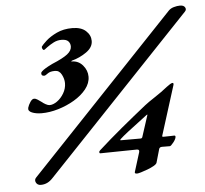

<svg xmlns="http://www.w3.org/2000/svg" viewBox="-50 -722 851 796"><g transform="rotate(-5 375.0 -324.0)"><path d="M117.7 -274.8Q94 -274.8 77.3 -281.8Q60.6 -288.7 63.9 -302.1Q67.2 -313.6 75.1 -325.5Q83.1 -337.5 90.9 -337.5Q98.5 -337.5 106 -332.2Q113.5 -326.9 121.1 -321.7Q127.2 -316.3 137 -310.9Q146.7 -305.5 153.4 -305.5Q168.2 -305.5 184.8 -317.2Q201.4 -328.9 213 -348.7Q224.7 -368.5 224.7 -390.8Q224.7 -408.4 215.2 -426.6Q205.8 -444.8 187.7 -444.8Q166.8 -444.8 156.8 -436.8Q146.8 -428.8 141.5 -428.8Q135 -428.8 132.3 -432Q129.5 -435.2 130.2 -441.5Q132.4 -447 141.3 -453.4Q150.3 -459.7 161.2 -465.6Q172.1 -471.5 179.1 -474.7Q224.6 -493.6 243.4 -508.3Q262.1 -523 262.1 -540.3Q262.1 -553.2 253.8 -562Q245.4 -570.8 225.5 -570.8Q208 -570.8 192.9 -563Q177.9 -555.2 164.7 -545.6Q159.3 -541.9 155.6 -538.7Q152 -535.5 149.8 -535.5Q145.8 -535.5 143.5 -540.8Q141.2 -546.1 142.3 -549.9Q147.4 -557.5 164.4 -573.1Q181.4 -588.7 209.5 -602.1Q237.7 -615.5 274.9 -615.4Q311.6 -615.2 330.9 -597.4Q350.3 -579.6 350.3 -555.5Q350.3 -529 322.6 -509.5Q294.9 -489.9 261.3 -481Q259.1 -480 258.5 -478.8Q257.9 -477.7 260.1 -477.7Q288 -477.7 306.2 -456.5Q324.3 -435.3 324.3 -409Q324.3 -382 304.9 -357.5Q285.4 -333 253.9 -314.5Q222.4 -296 186.6 -285.4Q150.9 -274.8 117.7 -274.8ZM88.4 20.8Q74.2 20.8 68.4 9.2Q62.7 -2.3 71.6 -11.4L680.1 -653.2Q688.5 -661.7 701.9 -665.5Q715.3 -669.4 727.8 -669.4Q742.9 -669.4 748.3 -660.1Q753.8 -650.8 745.5 -642.5L139.5 -4Q127.4 9.2 115 15Q102.7 20.8 88.4 20.8ZM489.8 8.8Q478.3 8.8 481.3 0.8L506.1 -78.9Q509.3 -90.4 497.5 -90.4Q461 -90.4 423.3 -89.3Q385.5 -88.3 345.6 -88.1Q341.8 -88.1 341.3 -92.4Q340.8 -96.7 345.9 -101Q391.4 -142.2 444.2 -186.1Q497.1 -229.9 547.4 -269.9Q561.1 -280.9 590.5 -300.1Q619.9 -319.2 644.4 -339Q651.9 -344.7 658.4 -348.7Q665 -352.7 668.8 -352.7Q671.8 -352.7 672.4 -350.1Q673 -347.5 672 -343.8L607.4 -138.5Q605.4 -133.6 611.9 -133.6Q630.5 -133.6 641.5 -134.1Q652.6 -134.5 656.8 -134.6Q662.5 -134.6 661.7 -128.2Q660.8 -119.5 650.1 -106Q639.4 -92.4 634.9 -92.4Q628.5 -92.4 619.5 -92.5Q610.5 -92.6 602.3 -92.6Q592.9 -92.6 590.1 -85.3L573.9 -28.8Q571.9 -22.8 560.4 -16.3Q548.8 -9.7 533.8 -4.1Q518.7 1.5 506.5 5.2Q494.2 8.8 489.8 8.8ZM434.3 -134.6H517.6Q522.1 -134.6 524.1 -138.8L553.6 -229.8Q553.8 -230.9 552.6 -231Q551.4 -231.1 550.2 -229.9Q535.9 -218.6 512.7 -201.4Q489.4 -184.2 467.8 -167.3Q446.1 -150.4 433.7 -138.8Q431.2 -134.6 434.3 -134.6Z"/></g></svg>

Font: EB Garamond
Style: Italic
Weight: 400
Italic angle: -17.2°
Designer: Georg Duffner and Octavio Pardo
Foundry: Georg Duffner
Version: Version 1.001